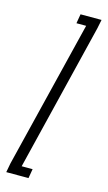

<svg xmlns="http://www.w3.org/2000/svg" viewBox="-148 -715 424 755"><g transform="rotate(15 63.5 -337.5)"><path d="M-39.5 0H51L57.5 -38H13L160 -638.5L167.5 -675H82L75.5 -637H115L-32.5 -37.5Z"/></g></svg>

Font: Anybody UltraCondensed Light
Style: Italic
Weight: 300
Width: 1
Italic angle: -10°
Version: Version 1.113;gftools[0.9.25]